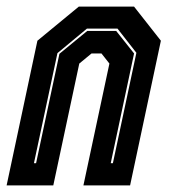

<svg xmlns="http://www.w3.org/2000/svg" viewBox="-30 -560 518 580"><path d="M-10 0 83 -437 208 -540H375L456 -437L363 0H222L300.5 -368L276.5 -398.5H246.5L209.5 -368L131 0ZM72.5 -67H79L149.5 -397.5L233.5 -466.5H321L375 -398.5L304.5 -67H311L382 -400.5L325 -473.5H232.5L143.5 -399.5Z"/></svg>

Font: Tourney Condensed ExtraBold
Style: Italic
Weight: 800
Width: 3
Italic angle: -12°
Designer: Tyler Finck
Foundry: Etcetera Type Co
Version: Version 1.010; ttfautohint (v1.8.3)